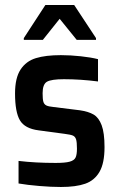

<svg xmlns="http://www.w3.org/2000/svg" viewBox="-20 -738 477 766"><path d="M54 -6V-96Q121 -88 202 -88Q240 -88 258 -93Q276 -98 281.5 -109.5Q287 -121 287 -145Q287 -171 283.5 -182Q280 -193 271 -197Q262 -201 238 -204L134 -218Q79 -225 59.5 -258Q40 -291 40 -365Q40 -427 62 -460.5Q84 -494 123 -506Q162 -518 223 -518Q261 -518 302.5 -513.5Q344 -509 371 -502V-413Q301 -422 235 -422Q185 -422 167.5 -412Q150 -402 150 -366Q150 -342 153 -332Q156 -322 164.5 -317.5Q173 -313 194 -311L299 -298Q333 -293 353.5 -281Q374 -269 385.5 -238.5Q397 -208 397 -151Q397 -87 377 -52.5Q357 -18 320 -5Q283 8 223 8Q184 8 136.5 4Q89 0 54 -6ZM75 -579V-586L161 -718H276L363 -586V-579H286L218 -663L151 -579Z"/></svg>

Font: Saira Semi Condensed Medium
Style: Regular
Weight: 500
Width: 4
Designer: Hector Gatti with collaboration of the Omnibus-Type team
Foundry: Omnibus-Type
Version: Version 1.001; ttfautohint (v1.8)